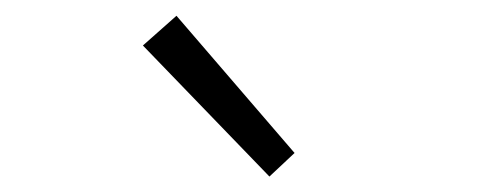

<svg xmlns="http://www.w3.org/2000/svg" viewBox="-20 -861 634 246"><path d="M325.2 -634.8 163.1 -802.7 206.1 -840.8 357.4 -665Z"/></svg>

Font: Gen Shin Gothic Light
Style: Regular
Weight: 200
Designer: [Source Han Sans]
Ryoko NISHIZUKA  (kana & ideographs); Paul D. Hunt (Latin, Greek & Cyrillic); Wenlong ZHANG  (bopomofo
Version: Version 1.002.20150607